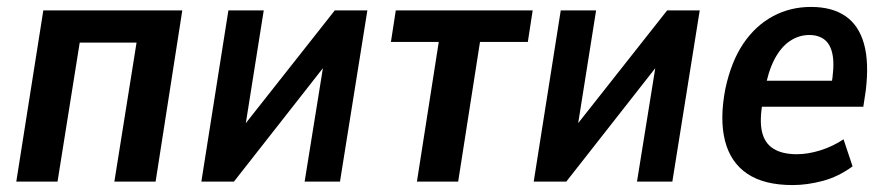

<svg xmlns="http://www.w3.org/2000/svg" viewBox="-20 -524 2558 554"><path d="M27 0 105 -494H506L429 0H310L374 -401H210L146 0Z M561 0 639 -494H741L680 -110H643L946 -494H1040L961 0H859L921 -385H957L655 0Z M1183 0 1246 -403H1108L1122 -494H1517L1503 -403H1365L1302 0Z M1520 0 1598 -494H1700L1639 -110H1602L1905 -494H1999L1920 0H1818L1880 -385H1916L1614 0Z M2267 10Q2185 10 2136.5 -22.5Q2088 -55 2072 -117.5Q2056 -180 2073 -268Q2090 -347 2125 -398.5Q2160 -450 2210 -477Q2260 -504 2320 -504Q2381 -504 2419.5 -477.5Q2458 -451 2473 -397.5Q2488 -344 2478 -262L2471 -216H2163L2174 -291H2396L2378 -273Q2388 -330 2383 -362Q2378 -394 2360.5 -408.5Q2343 -423 2315 -423Q2285 -423 2259 -405.5Q2233 -388 2214.5 -352.5Q2196 -317 2186 -261L2181 -231Q2171 -178 2178.5 -144.5Q2186 -111 2211.5 -95Q2237 -79 2279 -79Q2311 -79 2346.5 -90Q2382 -101 2414 -122L2440 -44Q2399 -14 2354 -2Q2309 10 2267 10Z"/></svg>

Font: Nunito Sans 10pt Condensed
Style: Bold Italic
Weight: 700
Width: 3
Italic angle: -9°
Designer: Vernon Adams
Foundry: Vernon Adams
Version: Version 3.101;gftools[0.9.27]